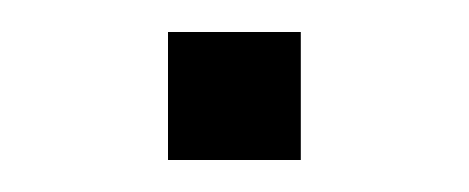

<svg xmlns="http://www.w3.org/2000/svg" viewBox="-20 -344 293 120"><path d="M85 -244V-324H168V-244Z"/></svg>

Font: Mozilla Headline ExtraLight
Style: Regular
Weight: 200
Designer: Studio DRAMA
Foundry: Studio DRAMA
Version: Version 1.000